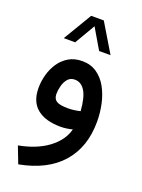

<svg xmlns="http://www.w3.org/2000/svg" viewBox="-162 -682 754 1019"><g transform="rotate(20 215.0 -172.5)"><path d="M169.9 -608.9H241.2L337.9 -447.8H273.4L205.6 -563L138.2 -447.8H73.7ZM284.7 -9.3Q270 -4.9 251.2 -2.4Q232.4 0 218.8 0Q132.3 0 85.2 -38.3Q38.1 -76.7 38.1 -154.3Q38.1 -191.4 48.3 -229Q58.6 -266.6 79.6 -297.9Q100.6 -329.1 132.8 -348.1Q165 -367.2 209 -367.2Q256.3 -367.2 291 -343.5Q325.7 -319.8 347.9 -280Q370.1 -240.2 380.9 -191.2Q391.6 -142.1 391.6 -90.8Q391.6 52.2 311.5 143.6Q231.4 234.9 75.7 264.2L39.6 170.4Q140.6 151.4 204.3 103.5Q268.1 55.7 284.7 -9.3ZM290.5 -114.3Q284.7 -191.4 262.7 -226.3Q240.7 -261.2 205.1 -261.2Q179.7 -261.2 165 -243.4Q150.4 -225.6 144.3 -201.2Q138.2 -176.8 138.2 -156.7Q138.2 -128.9 156.5 -117.2Q174.8 -105.5 221.2 -105.5Q237.8 -105.5 255.6 -107.7Q273.4 -109.9 290.5 -114.3Z"/></g></svg>

Font: Vazir Medium WOL-UI
Style: Medium-WOL-UI
Weight: 500
Designer: Saber Rastikerdar
Foundry: Saber Rastikerdar
Version: Version 30.1.0